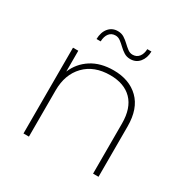

<svg xmlns="http://www.w3.org/2000/svg" viewBox="-160 -859 991 1006"><g transform="rotate(30 335.0 -356.0)"><path d="M111 0V-519H143V-393Q168 -453 222.5 -488Q277 -523 356 -523Q451 -523 508 -467.5Q565 -412 565 -305V0H532V-303Q532 -396 485 -444Q438 -492 353 -492Q256 -492 200 -434Q144 -376 144 -280V0ZM400 -617Q378 -617 361.5 -627.5Q345 -638 331 -651.5Q317 -665 303 -675.5Q289 -686 273 -686Q249 -686 235 -668.5Q221 -651 220 -620H195Q196 -662 217 -687Q238 -712 272 -712Q294 -712 310.5 -701.5Q327 -691 341 -677.5Q355 -664 369 -653.5Q383 -643 399 -643Q423 -643 437 -660.5Q451 -678 452 -707H477Q476 -667 455 -642Q434 -617 400 -617Z"/></g></svg>

Font: Montserrat ExtraLight
Style: Regular
Weight: 200
Designer: Julieta Ulanovsky
Foundry: Julieta Ulanovsky
Version: Version 9.000; ttfautohint (v1.8.4.7-5d5b)